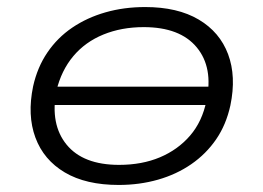

<svg xmlns="http://www.w3.org/2000/svg" viewBox="-20 -517 747 545"><path d="M317 8Q224 8 164 -27.5Q104 -63 80.5 -126.5Q57 -190 74 -272Q86 -326 114.5 -368Q143 -410 185 -438.5Q227 -467 279.5 -482Q332 -497 392 -497Q484 -497 544 -461.5Q604 -426 627.5 -363Q651 -300 634 -218Q622 -163 593.5 -121.5Q565 -80 523 -51Q481 -22 428.5 -7Q376 8 317 8ZM318 -49Q383 -49 434 -70.5Q485 -92 519.5 -132Q554 -172 566 -231Q586 -325 538.5 -382.5Q491 -440 388 -440Q325 -440 273.5 -419Q222 -398 188 -357.5Q154 -317 140 -259Q122 -164 169 -106.5Q216 -49 318 -49ZM114 -219 122 -271H593L585 -219Z"/></svg>

Font: Nunito Sans 10pt Expanded Light
Style: Italic
Weight: 300
Width: 7
Italic angle: -9°
Designer: Vernon Adams
Foundry: Vernon Adams
Version: Version 3.101;gftools[0.9.27]